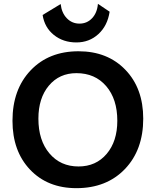

<svg xmlns="http://www.w3.org/2000/svg" viewBox="-20 -971 811 1000"><path d="M378 -750Q309 -750 260.5 -789Q212 -828 202 -893L296 -950Q301 -904 328 -876Q355 -848 394 -848Q433 -848 459.5 -876Q486 -904 490 -951L551 -910Q540 -837 492.5 -793.5Q445 -750 378 -750ZM378 9Q228 9 136.5 -87.5Q45 -184 45 -342Q45 -505 139.5 -604.5Q234 -704 389 -704Q540 -704 633 -607.5Q726 -511 726 -353Q726 -190 630.5 -90.5Q535 9 378 9ZM389 -104Q480 -104 535.5 -169.5Q591 -235 591 -342Q591 -455 533 -522.5Q475 -590 378 -590Q289 -590 234.5 -525Q180 -460 180 -353Q180 -240 237.5 -172Q295 -104 389 -104Z"/></svg>

Font: Cantarell
Style: Bold
Weight: 700
Designer: Dave Crossland, Nikolaus Waxweiler, Florian Fecher, Jacques Le Bailly, Eben Sorkin, Alexei Vanyashin, Alexios Zavras, Em
Version: Version 0.303